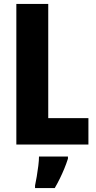

<svg xmlns="http://www.w3.org/2000/svg" viewBox="-20 -734 488 975"><path d="M63 0V-714H225V-134H429V0ZM325 72Q317 97 306.5 122.5Q296 148 284 172.5Q272 197 258 221H158V208Q162 190 166.5 163Q171 136 174.5 108.5Q178 81 178 61H325Z"/></svg>

Font: Noto Sans Display Condensed ExtraBold
Style: Regular
Weight: 800
Width: 3
Designer: Monotype Design Team
Foundry: Monotype Imaging Inc.
Version: Version 2.003